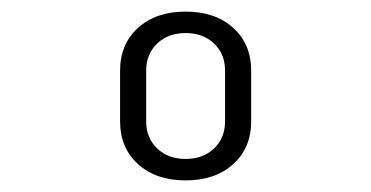

<svg xmlns="http://www.w3.org/2000/svg" viewBox="-20 -756 640 331"><path d="M300 -445Q249 -445 218 -473Q187 -501 187 -547V-634Q187 -680 218 -708Q249 -736 300 -736Q351 -736 382 -708Q413 -680 413 -634V-547Q413 -501 382 -473Q351 -445 300 -445ZM300 -482Q330 -482 349 -500Q368 -518 368 -547V-634Q368 -663 349 -681Q330 -699 300 -699Q270 -699 251 -681Q232 -663 232 -634V-547Q232 -518 251 -500Q270 -482 300 -482Z"/></svg>

Font: Pitagon Sans Mono Light
Style: Regular
Weight: 300
Monospace: yes
Designer: Travis Tran
Foundry: Pitagon
Version: Version 1.001; ttfautohint (v1.8.4.7-5d5b);gftools[0.9.26]